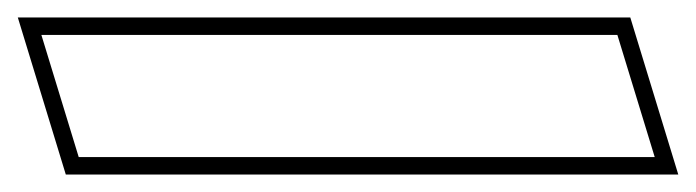

<svg xmlns="http://www.w3.org/2000/svg" viewBox="-107 -6 797 220"><path d="M53.2 174H-16.8L-59.6 34H10.4H530.4H600.4L643.2 174H573.2ZM-31.6 194H670.2L615.2 14H-86.6Z"/></svg>

Font: Nordica Plus
Style: NordicaClassicRgOpOblOl
Weight: 500
Version: Version 1.01